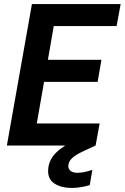

<svg xmlns="http://www.w3.org/2000/svg" viewBox="-20 -720 617 950"><path d="M14 0 138 -700H577L557 -591H246L217 -424H482L463 -315H198L162 -109H473L453 0ZM334 210Q285 210 251.5 189.5Q218 169 218 126Q218 95 233 67Q248 39 284.5 12.5Q321 -14 385 -40L435 -60L453 0L397 26Q353 46 335.5 63.5Q318 81 318 102Q318 117 330 126Q342 135 363 135Q395 135 437 120L424 196Q404 202 380.5 206Q357 210 334 210Z"/></svg>

Font: Rethink Sans
Style: Bold Italic
Weight: 700
Italic angle: -10°
Designer: The Rethink Sans project authors (Hans Thiessen). DM Sans designed by Colophon Foundry.
Foundry: Rethink Communications LLC
Version: Version 1.001